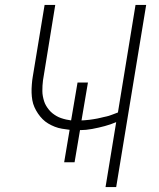

<svg xmlns="http://www.w3.org/2000/svg" viewBox="-20 -755 640 775"><path d="M406 0 449 -262Q437 -257 425.5 -253Q414 -249 402.5 -246Q391 -243 378.5 -240Q366 -237 352 -234.5Q338 -232 327.5 -231Q317 -230 309 -230H303L281 -100H239L261 -231Q245 -233 230 -235.5Q215 -238 201 -243.5Q187 -249 174.5 -256.5Q162 -264 152 -274Q142 -284 133.5 -296.5Q125 -309 119 -322.5Q113 -336 110.5 -350.5Q108 -365 107.5 -380.5Q107 -396 108.5 -414.5Q110 -433 112 -444L160 -735H203L157 -452Q155 -441 153.5 -430.5Q152 -420 151.5 -409Q151 -398 151 -387.5Q151 -377 153 -366.5Q155 -356 158 -346.5Q161 -337 166 -328.5Q171 -320 177.5 -312Q184 -304 191.5 -298Q199 -292 207.5 -287Q216 -282 226 -278.5Q236 -275 247 -272.5Q258 -270 267 -269L293 -422H335L309 -269Q315 -269 320 -269.5Q325 -270 330.5 -270.5Q336 -271 341 -271.5Q346 -272 351.5 -273Q357 -274 361 -274.5Q365 -275 372.5 -276.5Q380 -278 386 -279.5Q392 -281 398.5 -282.5Q405 -284 410 -285Q415 -286 419.5 -287.5Q424 -289 428 -290.5Q432 -292 435 -293L456 -301L527 -735H570L449 0Z"/></svg>

Font: Iosevka Aile Extralight
Style: Italic
Weight: 200
Italic angle: -9°
Designer: Belleve Invis
Foundry: Belleve Invis
Version: Version 31.1.0; ttfautohint (v1.8.4)